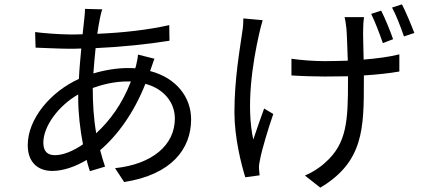

<svg xmlns="http://www.w3.org/2000/svg" viewBox="-20 -797 1952 886"><path d="M584.2 -421.2C543.3 -316.1 486.9 -240.1 424 -182.2C411.9 -252.1 408 -320 408 -391C453.1 -407 507.8 -421.2 568.9 -421.2ZM340.9 -345.2C340.9 -274.1 349.8 -198.9 362.9 -131C315 -98 269.9 -81 233 -81C197.8 -81 180 -99.8 180 -138.8C180 -214.8 250 -309.3 340.9 -361.2ZM674 -473C680 -487.9 686.8 -512.8 692.8 -525.9L616.8 -545.1C615.8 -530.2 610.8 -505 606.9 -490.1L604 -481.9C593 -483 581 -483 570 -483C522 -483 463.8 -474.1 410.9 -458.1C413.7 -498.2 417.3 -538 421.2 -574.9C536.2 -579.9 663 -593 762.1 -609L761 -681.1C663 -659.1 549 -646 429 -641C432.9 -668 437.1 -692.1 441.1 -712C443.9 -725.1 447.1 -741.8 452.1 -753.9L372.2 -756C372.2 -745 371.1 -726.9 369 -710.9C366.8 -691.1 364 -665.8 361.2 -638.8C340.2 -637.8 318.9 -638.1 297.9 -638.1C257.8 -638.1 175.1 -644.2 142 -649.1L144.2 -577.1C183.2 -576 256 -572.1 296.9 -572.1C315 -572.1 335.2 -572.1 355.1 -573.2C351.2 -529.1 346.2 -480.8 344.1 -432.9C214.1 -373.9 108 -249.3 108 -127.1C108 -46.2 157 -8.2 220.9 -8.2C272 -8.2 328.1 -28.1 380 -58.9C383.9 -39.8 389.9 -23.1 394.9 -7.1L464.8 -28.1C456.7 -52.2 449.2 -77.1 442.1 -104C522 -171.9 598 -276.3 650.9 -410.2C740.1 -386 786.9 -321 786.9 -250C786.9 -127.1 682.2 -39.1 511 -21L552.9 43C772 8.9 861.9 -110.1 861.9 -246.1C861.9 -350.1 791.9 -438.2 672.9 -469.1Z M1794 -616.1C1780.9 -654.1 1757.1 -712 1739 -747.9L1692.8 -733C1710.9 -696 1731.9 -641 1746.8 -598ZM1103 -712C1103 -696 1101.9 -670.8 1098 -649.9C1087 -571 1061.8 -433.2 1061.8 -279.1C1061.8 -161.2 1093.8 -36.9 1111.9 21L1177.9 12.1C1176.8 3.2 1176.1 -11 1175.1 -19.2C1174 -31.2 1177.2 -47.9 1180 -61.1C1188.9 -108 1218 -204.9 1241.1 -271L1198.9 -296.2C1181.8 -250 1161.9 -192.1 1148.8 -153.1C1114.7 -307.9 1145.2 -506 1176.1 -642C1180 -661.2 1187.1 -685.7 1192.1 -703.8ZM1570 -718C1573.9 -703.1 1576.7 -682.9 1578.8 -663C1581 -638.1 1582.7 -576 1584.9 -517C1547.9 -516 1511 -514.9 1476.9 -514.9C1425.8 -514.9 1365.8 -519.9 1324.9 -525.9V-448.9C1365.8 -446 1432.9 -443.9 1478 -443.9C1513.1 -443.9 1550.1 -445 1585.9 -445V-422.9C1585.9 -240.8 1581 -134.2 1480.1 -46.2C1456 -23.1 1416.9 1.1 1387.1 13.1L1458.1 68.9C1658 -50.1 1659.1 -204.9 1659.1 -422.9V-448.9C1720.2 -452.8 1776.6 -458.8 1822.8 -467V-546.2C1774.9 -534.1 1718 -527 1658 -522C1657 -579.2 1654.8 -641 1655.9 -663C1655.9 -682.9 1657 -698.9 1659.8 -718ZM1789.1 -762.1C1808.9 -726.2 1829.2 -671.9 1844.1 -628.9L1892 -644.9C1877.1 -683.9 1853 -741.8 1834.9 -777Z"/></svg>

Font: Karasuma Gothic
Style: Regular
Weight: 400
Designer: Rasmus Andersson, Ryoko Nishizuka
Foundry: Genbu
Version: Version 1.00